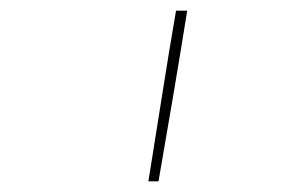

<svg xmlns="http://www.w3.org/2000/svg" viewBox="-20 -792 540 361"><path d="M259 -451Q272 -531 284.5 -611Q297 -691 311 -772H332Q319 -691 305.5 -611Q292 -531 278 -451Z"/></svg>

Font: Iosevka Curly Slab ThObl
Style: Regular
Weight: 100
Italic angle: -9°
Monospace: yes
Designer: Belleve Invis
Foundry: Belleve Invis
Version: Version 11.0.0; ttfautohint (v1.8.3)